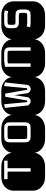

<svg xmlns="http://www.w3.org/2000/svg" viewBox="1091 -1802 709 2935"><g transform="rotate(-90 1445.5 -334.5)"><path d="M213.9 0Q147.9 0 99.6 -25.1Q51.3 -50.3 24.7 -92.8Q-2 -135.3 -2 -186V-482.9Q-2 -534.2 24.7 -576.4Q51.3 -618.7 99.6 -643.8Q147.9 -668.9 213.9 -668.9H364.3Q430.2 -668.9 478.8 -643.8Q527.3 -618.7 553.7 -576.4Q580.1 -534.2 580.1 -482.9V-186Q580.1 -135.3 553.7 -92.8Q527.3 -50.3 478.8 -25.1Q430.2 0 364.3 0ZM290 -221.2H342.3V-573.2H457V-625H174.8V-573.2H290Z M792 0Q726.1 0 677.7 -25.1Q629.4 -50.3 602.8 -92.8Q576.2 -135.3 576.2 -186V-482.9Q576.2 -534.2 602.8 -576.4Q629.4 -618.7 677.7 -643.8Q726.1 -668.9 792 -668.9H942.4Q1008.3 -668.9 1056.9 -643.8Q1105.5 -618.7 1131.8 -576.4Q1158.2 -534.2 1158.2 -482.9V-186Q1158.2 -135.3 1131.8 -92.8Q1105.5 -50.3 1056.9 -25.1Q1008.3 0 942.4 0ZM824.2 -221.2H955.1L1005.4 -227.1L1036.1 -257.8L1043 -299.8V-545.9L1036.1 -586.9L1005.4 -618.2L955.1 -625H824.2L774.4 -618.2L743.2 -586.9L737.3 -545.9V-299.8L743.2 -257.8L775.4 -227.1ZM827.1 -272.9 795.4 -277.8 788.1 -307.1V-541L793 -567.9L827.1 -573.2H952.1L986.3 -567.9L991.2 -539.1V-305.2L984.4 -277.8L952.1 -272.9Z M1370.1 0Q1304.2 0 1255.9 -25.1Q1207.5 -50.3 1180.9 -92.8Q1154.3 -135.3 1154.3 -186V-482.9Q1154.3 -534.2 1180.9 -576.4Q1207.5 -618.7 1255.9 -643.8Q1304.2 -668.9 1370.1 -668.9H1520.5Q1586.4 -668.9 1635 -643.8Q1683.6 -618.7 1710 -576.4Q1736.3 -534.2 1736.3 -482.9V-186Q1736.3 -135.3 1710 -92.8Q1683.6 -50.3 1635 -25.1Q1586.4 0 1520.5 0ZM1364.3 -219.2 1396.5 -227.1 1426.3 -256.8 1458.5 -472.2 1490.2 -256.8 1520.5 -227.1 1552.2 -219.2 1584.5 -227.1 1614.3 -256.8 1653.3 -615.2 1597.2 -625 1564.5 -274.9 1551.3 -272 1540.5 -275.9 1482.4 -608.9H1434.1L1376.5 -275.9L1365.2 -272L1352.5 -274.9L1319.3 -625L1263.2 -615.2L1302.2 -256.8L1332.5 -227.1Z M1948.2 0Q1882.3 0 1834 -25.1Q1785.6 -50.3 1759 -92.8Q1732.4 -135.3 1732.4 -186V-482.9Q1732.4 -534.2 1759 -576.4Q1785.6 -618.7 1834 -643.8Q1882.3 -668.9 1948.2 -668.9H2098.6Q2164.6 -668.9 2213.1 -643.8Q2261.7 -618.7 2288.1 -576.4Q2314.5 -534.2 2314.5 -482.9V-186Q2314.5 -135.3 2288.1 -92.8Q2261.7 -50.3 2213.1 -25.1Q2164.6 0 2098.6 0ZM1891.6 -221.2H1943.4V-567.9L1981.4 -574.2H2098.6L2132.3 -568.8L2137.2 -540V-221.2H2189.5V-546.9L2182.6 -587.9L2151.4 -619.1L2101.6 -625H1979.5L1891.6 -612.8Z M2526.4 0Q2460.4 0 2412.1 -25.1Q2363.8 -50.3 2337.2 -92.8Q2310.5 -135.3 2310.5 -186V-482.9Q2310.5 -534.2 2337.2 -576.4Q2363.8 -618.7 2412.1 -643.8Q2460.4 -668.9 2526.4 -668.9H2676.8Q2742.7 -668.9 2791.3 -643.8Q2839.8 -618.7 2866.2 -576.4Q2892.6 -534.2 2892.6 -482.9V-186Q2892.6 -135.3 2866.2 -92.8Q2839.8 -50.3 2791.3 -25.1Q2742.7 0 2676.8 0ZM2553.7 -221.2H2680.7L2730.5 -227.1L2761.7 -257.8L2768.6 -299.8V-374L2761.7 -416L2730.5 -446.8L2679.7 -452.1H2570.3L2540.5 -458L2533.7 -486.8V-538.1L2540.5 -566.9L2572.8 -573.2H2696.8L2742.7 -564L2754.4 -617.2L2697.8 -625H2569.3L2520.5 -618.2L2488.8 -586.9L2482.4 -545.9V-479L2488.8 -438L2520.5 -407.2L2569.3 -400.9H2679.7L2709.5 -396L2716.3 -369.1V-305.2L2709.5 -277.8L2677.7 -272.9H2556.6L2508.8 -280.8L2496.6 -228Z"/></g></svg>

Font: Monofett
Style: Regular
Weight: 400
Designer: Vernon Adams
Foundry: Vernon Adams
Version: Version 1.100; ttfautohint (v1.8.4.7-5d5b);gftools[0.9.28]